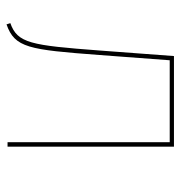

<svg xmlns="http://www.w3.org/2000/svg" viewBox="-2 -556 561 598"><g transform="rotate(90 279.0 -257.5)"><path d="M155.1 -518.3 137.7 -285.4C121.7 -72.6 115 -30.7 52.6 -8.7L56.4 3.2C129.4 -22.4 135.3 -66.3 151.7 -284.6L168.2 -505.1H423.3V0H437.3V-518.3Z"/></g></svg>

Font: Fira Sans Hair
Style: Regular
Weight: 100
Designer: bBox Type GmbH & Carrois Corporate GbR & Edenspiekermann AG
Foundry: bBox Type GmbH & Carrois Corporate GbR & Edenspiekermann AG
Version: Version 4.300;PS 004.300;hotconv 1.0.88;makeotf.lib2.5.64775